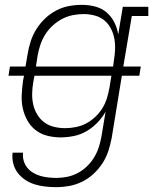

<svg xmlns="http://www.w3.org/2000/svg" viewBox="-20 -558 640 791"><path d="M212 213Q189 213 166.5 210.5Q144 208 123 201.5Q102 195 84 183Q66 171 53 154Q40 137 34.5 115Q29 93 32 71H75Q73 88 77.5 104Q82 120 92 132.5Q102 145 116 153.5Q130 162 145.5 166.5Q161 171 178 173Q195 175 212 175Q234 175 256.5 170.5Q279 166 300 155Q321 144 338.5 127Q356 110 368 90Q380 70 387 48.5Q394 27 398 4L415 -98Q401 -73 380.5 -52Q360 -31 335.5 -17Q311 -3 283.5 2.5Q256 8 229 8Q229 8 229 8Q229 8 229 8Q201 8 174 1Q147 -6 126 -22.5Q105 -39 92 -63Q79 -87 73.5 -113.5Q68 -140 69.5 -168.5Q71 -197 75 -226L79 -246H15L21 -284H85L94 -336Q98 -362 106.5 -388Q115 -414 130 -438Q145 -462 166 -482Q187 -502 212 -515Q237 -528 263.5 -533Q290 -538 317 -538Q346 -538 372.5 -531Q399 -524 419 -507Q439 -490 451 -466Q463 -442 467 -416L486 -530H591V-492H523L488 -284H560L554 -246H482L440 11Q435 37 426.5 63.5Q418 90 402.5 114Q387 138 365.5 158Q344 178 318.5 190.5Q293 203 266 208Q239 213 212 213ZM446 -284 449 -307Q453 -330 454 -353.5Q455 -377 451 -399Q447 -421 436.5 -441Q426 -461 409.5 -474.5Q393 -488 370.5 -494Q348 -500 325 -500Q302 -500 279.5 -495.5Q257 -491 236 -480Q215 -469 197 -452.5Q179 -436 166.5 -416Q154 -396 146.5 -374Q139 -352 135 -329L128 -284ZM249 -30Q270 -30 292.5 -34.5Q315 -39 335 -49.5Q355 -60 372.5 -76.5Q390 -93 402 -112.5Q414 -132 420.5 -153.5Q427 -175 431 -197L439 -246H122L117 -219Q113 -196 112.5 -172.5Q112 -149 117 -127Q122 -105 133.5 -86Q145 -67 162.5 -54Q180 -41 202.5 -35.5Q225 -30 249 -30Z"/></svg>

Font: Iosevka Curly Slab XLtEx
Style: Italic
Weight: 200
Width: 7
Italic angle: -9°
Monospace: yes
Designer: Belleve Invis
Foundry: Belleve Invis
Version: Version 11.1.0; ttfautohint (v1.8.3)